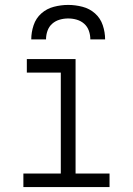

<svg xmlns="http://www.w3.org/2000/svg" viewBox="-20 -760 540 780"><path d="M75 0V-55H227V-465H89V-520H287V-55H425V0ZM107 -600Q107 -629 116.5 -657.5Q126 -686 148 -705.5Q170 -725 199 -732.5Q228 -740 257 -740Q286 -740 315 -732.5Q344 -725 366 -705.5Q388 -686 397.5 -657.5Q407 -629 407 -600H347Q347 -618 341 -635Q335 -652 322 -663.5Q309 -675 292 -680Q275 -685 257 -685Q239 -685 222 -680Q205 -675 192 -663.5Q179 -652 173 -635Q167 -618 167 -600Z"/></svg>

Font: Iosevka SS18 Light
Style: Regular
Weight: 300
Monospace: yes
Designer: Belleve Invis
Foundry: Belleve Invis
Version: Version 25.1.1; ttfautohint (v1.8.4)